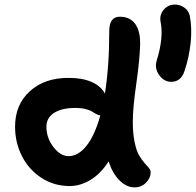

<svg xmlns="http://www.w3.org/2000/svg" viewBox="-20 -833 857 840"><path d="M729 -475.1Q697.3 -475.1 676.5 -504.4Q655.8 -533.7 665 -565.9Q697.3 -669.4 682.1 -740.2Q677.7 -769 696.8 -791Q715.8 -813 745.1 -813Q768.1 -813 786.6 -799.6Q805.2 -786.1 810.1 -765.1Q820.8 -710 814 -645.3Q807.1 -580.6 787.1 -522Q772 -475.1 729 -475.1ZM285.2 -19Q216.8 -19 161.6 -54.7Q106.4 -90.3 76.2 -149.7Q45.9 -209 45.9 -278.8Q45.9 -375.5 111.1 -434.3Q176.3 -493.2 282.2 -492.2Q339.8 -492.2 380.4 -474.6Q420.9 -457 439 -423.8Q458 -542.5 458 -696.8Q458 -759.8 503.9 -759.8Q550.3 -759.8 573 -726.3Q595.7 -692.9 592.8 -629.9Q590.3 -563.5 575.7 -462.2Q561 -360.8 561 -299.8Q561 -248.5 569.1 -210.4Q577.1 -172.4 588.6 -153.1Q600.1 -133.8 611.6 -120.8Q623 -107.9 631.1 -98.4Q639.2 -88.9 639.2 -79.1Q639.2 -54.7 618.9 -33.9Q598.6 -13.2 568.8 -13.2Q533.2 -13.2 502.4 -44.2Q471.7 -75.2 455.1 -127Q420.4 -72.3 375.5 -45.7Q330.6 -19 285.2 -19ZM183.1 -278.8Q183.1 -229.5 213.9 -189.7Q244.6 -149.9 279.8 -149.9Q322.8 -149.9 358.9 -195.8Q395 -241.7 418.9 -328.1Q410.2 -329.1 400.1 -334.5Q390.1 -339.8 381.1 -345.7Q372.1 -351.6 353.3 -356.2Q334.5 -360.8 310.1 -360.8Q250 -360.8 216.6 -339.1Q183.1 -317.4 183.1 -278.8Z"/></svg>

Font: Shantell Sans Irregular
Style: Regular
Weight: 600
Designer: Stephen Nixon, Anya Danilova, Shantell Martin
Foundry: Arrow Type
Version: Version 1.006;[9816181b4]